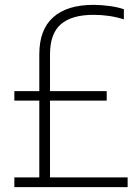

<svg xmlns="http://www.w3.org/2000/svg" viewBox="-20 -769 569 789"><path d="M39 0V-40H141.5V-355.5H39V-394.5H141.5V-545.5Q141.5 -647.5 198.8 -698.2Q256 -749 363.5 -749Q394 -749 428.8 -744.5Q463.5 -740 489 -731V-689.5Q457 -699.5 426 -703.8Q395 -708 363.5 -708Q275 -708 230.2 -669.5Q185.5 -631 185.5 -545.5V-394.5H418.5V-355.5H185.5V-40H504.5V0Z"/></svg>

Font: Encode Sans Condensed Condensed ExtraLight
Style: Regular
Weight: 200
Width: 3
Designer: Multiple Designers
Foundry: Impallari Type
Version: Version 3.000; ttfautohint (v1.8.3) -l 8 -r 50 -G 200 -x 14 